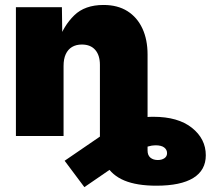

<svg xmlns="http://www.w3.org/2000/svg" viewBox="-20 -559 866 789"><path d="M622.6 204.1Q542.5 204.1 491.2 182.9Q439.9 161.6 415.3 117.7Q390.6 73.7 390.6 5.9V-93.8H586.4V59.6Q586.4 79.1 598.1 88.9Q609.9 98.6 628.4 98.6Q644.5 98.6 655.5 91.3Q666.5 84 666.5 70.3Q666.5 56.2 654.8 47.1Q643.1 38.1 618.7 38.1Q604.5 38.1 588.1 43Q571.8 47.9 546.9 62Q522 76.2 481.9 103.5L326.7 210L245.6 101.6L409.7 -10.7Q447.8 -36.6 498.5 -57.9Q549.3 -79.1 609.9 -79.1Q711.9 -79.1 768.8 -33.7Q825.7 11.7 825.7 79.1Q825.7 140.6 774.2 172.4Q722.7 204.1 622.6 204.1ZM241.2 -288.1V0H45.4V-529.3H234.4L236.3 -388.2H219.2Q241.2 -453.1 284.9 -495.8Q328.6 -538.6 405.3 -538.6Q463.4 -538.6 503.7 -513.2Q543.9 -487.8 565.2 -441.9Q586.4 -396 586.4 -335V0H390.6V-292.5Q390.6 -332 371.3 -354Q352.1 -376 316.4 -376Q293 -376 276.1 -366Q259.3 -356 250.2 -336.4Q241.2 -316.9 241.2 -288.1Z"/></svg>

Font: Inter 24pt Black
Style: Regular
Weight: 900
Designer: Rasmus Andersson
Foundry: rsms
Version: Version 4.001;git-66647c0bb